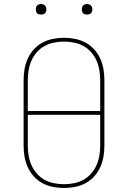

<svg xmlns="http://www.w3.org/2000/svg" viewBox="-20 -932 640 960"><path d="M300 8Q272 8 244.5 2.5Q217 -3 192.5 -16Q168 -29 149 -50Q130 -71 118.5 -96.5Q107 -122 102.5 -149.5Q98 -177 98 -205V-530Q98 -558 102.5 -585.5Q107 -613 118.5 -638.5Q130 -664 149 -685Q168 -706 192.5 -719Q217 -732 244.5 -737.5Q272 -743 300 -743Q328 -743 355.5 -737.5Q383 -732 407.5 -719Q432 -706 451 -685Q470 -664 481.5 -638.5Q493 -613 497.5 -585.5Q502 -558 502 -530V-205Q502 -177 497.5 -149.5Q493 -122 481.5 -96.5Q470 -71 451 -50Q432 -29 407.5 -16Q383 -3 355.5 2.5Q328 8 300 8ZM119 -377H481V-530Q481 -555 477 -580Q473 -605 463 -628Q453 -651 436 -670.5Q419 -690 397 -702Q375 -714 350 -719Q325 -724 300 -724Q275 -724 250 -719Q225 -714 203 -702Q181 -690 164 -670.5Q147 -651 137 -628Q127 -605 123 -580Q119 -555 119 -530ZM300 -11Q325 -11 350 -16Q375 -21 397 -33Q419 -45 436 -64.5Q453 -84 463 -107Q473 -130 477 -155Q481 -180 481 -205V-358H119V-205Q119 -180 123 -155Q127 -130 137 -107Q147 -84 164 -64.5Q181 -45 203 -33Q225 -21 250 -16Q275 -11 300 -11ZM415 -859Q410 -859 404.5 -860.5Q399 -862 395.5 -865.5Q392 -869 390.5 -874.5Q389 -880 389 -885Q389 -890 390.5 -895.5Q392 -901 395.5 -904.5Q399 -908 404.5 -910Q410 -912 415 -912Q420 -912 425.5 -910Q431 -908 434.5 -904.5Q438 -901 440 -895.5Q442 -890 442 -885Q442 -880 440 -874.5Q438 -869 434.5 -865.5Q431 -862 425.5 -860.5Q420 -859 415 -859ZM185 -859Q180 -859 174.5 -860.5Q169 -862 165.5 -865.5Q162 -869 160.5 -874.5Q159 -880 159 -885Q159 -890 160.5 -895.5Q162 -901 165.5 -904.5Q169 -908 174.5 -910Q180 -912 185 -912Q190 -912 195.5 -910Q201 -908 204.5 -904.5Q208 -901 210 -895.5Q212 -890 212 -885Q212 -880 210 -874.5Q208 -869 204.5 -865.5Q201 -862 195.5 -860.5Q190 -859 185 -859Z"/></svg>

Font: Iosevka HT Thin Extended
Style: Regular
Weight: 100
Width: 7
Monospace: yes
Designer: Belleve Invis
Foundry: Belleve Invis
Version: Version 32.3.0; ttfautohint (v1.8.4)